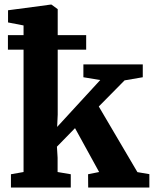

<svg xmlns="http://www.w3.org/2000/svg" viewBox="-20 -840 689 860"><path d="M29 0V-59.5L85.5 -69.5V-726L16 -739.5V-794L207 -819.5H210.5L238.5 -799V-326.5L236 -271.5L429 -481.5L353.5 -494V-551.5H619.5V-494L538 -480L422.5 -363L595.5 -69L649 -60V0H375L374.5 -59.5L424 -69.5L316 -266L235 -183L238 -133.5V-69.5L297 -59.5V0ZM15.5 -682.5H366V-617.5H15.5Z"/></svg>

Font: Merriweather 28pt ExtraBold
Style: Regular
Weight: 800
Version: Version 2.100